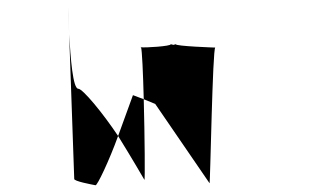

<svg xmlns="http://www.w3.org/2000/svg" viewBox="-20 -553 915 569"><path d="M182 -533C182 -533 183 -496 185 -451ZM185 -451 200 -23C198 -16 253 -6 263 -4C268 -2 304 -78 330 -150C284 -219 225 -290 212 -290C196 -290 189 -381 185 -451ZM330 -150C371 -84 408 -20 408 -20C410 -17 409 -147 406 -259L374 -271C373 -268 352 -211 330 -150ZM397 -414C397 -414 398 -414 398 -413C396 -413 396 -414 397 -414ZM398 -413C401 -404 404 -336 406 -259L440 -245L601 -10C603 -4 610 -412 618 -412C618 -412 499 -416 501 -422L494 -420L486 -422C488 -416 408 -411 398 -413Z"/></svg>

Font: Ampere
Style: Cnd
Weight: 400
Version: Version 1